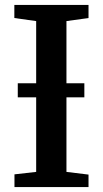

<svg xmlns="http://www.w3.org/2000/svg" viewBox="-20 -763 420 783"><path d="M127.5 -62V-677L38.5 -689.5V-743H341V-689.5L251 -677V-62L341 -51V0H39V-52ZM324 -423.5V-366H52.5V-423.5Z"/></svg>

Font: Merriweather 24pt SemiBold
Style: Regular
Weight: 600
Designer: Eben Sorkin
Foundry: Eben Sorkin
Version: Version 2.100